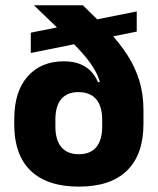

<svg xmlns="http://www.w3.org/2000/svg" viewBox="-20 -680 586 714"><path d="M273.5 14Q155.5 14 94.2 -45Q33 -104 33 -216V-237Q33 -339.5 82.8 -395.8Q132.5 -452 217 -452Q252.5 -452 277.2 -442Q302 -432 318.5 -414.5Q335 -397 344.5 -374.5L390 -376.5L360 -235.5Q360 -260.5 354.2 -279.5Q348.5 -298.5 337.5 -311.2Q326.5 -324 309.8 -330.8Q293 -337.5 271.5 -337.5Q229.5 -337.5 207.8 -311.5Q186 -285.5 186 -235.5V-209.5Q186 -159 208.2 -132.8Q230.5 -106.5 273 -106.5Q316 -106.5 338 -132.8Q360 -159 360 -209.5Q360 -224.5 360 -243.8Q360 -263 360 -285Q359.5 -301.5 358.2 -315.5Q357 -329.5 356.5 -345.5Q353.5 -381 335.5 -414.2Q317.5 -447.5 285.5 -483.2Q253.5 -519 208.5 -562Q163.5 -605 106.5 -660V-660.5H288Q342 -609 384 -563.8Q426 -518.5 454.8 -473.5Q483.5 -428.5 498.5 -379Q513.5 -329.5 513.5 -270V-219.5Q513.5 -105.5 452.5 -45.8Q391.5 14 273.5 14ZM94.5 -483V-558.5L488.5 -637.5V-562.5Z"/></svg>

Font: Anek Tamil Medium
Style: Bold
Weight: 700
Version: Version 1.003